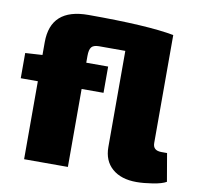

<svg xmlns="http://www.w3.org/2000/svg" viewBox="-81 -809 936 907"><g transform="rotate(10 386.5 -355.0)"><path d="M750 -146 773 -12Q753 0 709 7Q665 14 631 14Q557 14 514.5 -23Q472 -60 472 -126V-587H346Q320 -587 310 -575Q300 -563 300 -532V-500H405V-374H300V0H90V-374H8V-495L90 -500V-561Q90 -724 271 -724Q556 -724 682 -700V-182Q682 -146 723 -146Z"/></g></svg>

Font: Exo 2.0 Black
Style: Regular
Weight: 900
Designer: Natanael Gama
Version: Version 1.001;PS 001.001;hotconv 1.0.70;makeotf.lib2.5.58329